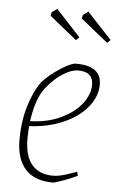

<svg xmlns="http://www.w3.org/2000/svg" viewBox="-50 -686 450 730"><g transform="rotate(5 175.5 -320.5)"><path d="M71 -197Q69 -167 69 -148Q69 -83 97 -50Q125 -17 178 -17Q201 -17 232 -27.5Q263 -38 268 -40L272 -25Q252 -15 219.5 -3Q187 9 180 9Q109 9 74 -30.5Q39 -70 39 -142Q39 -211 56.5 -270Q74 -329 102 -367Q130 -398 170 -423.5Q210 -449 228 -449Q325 -449 325 -378Q325 -332 292 -291.5Q259 -251 200.5 -225.5Q142 -200 71 -197ZM73 -216Q140 -218 191 -242.5Q242 -267 269 -302.5Q296 -338 296 -374Q296 -424 239 -424Q215 -424 187 -407Q149 -385 117 -343.5Q85 -302 73 -216ZM116 -622 119 -636 139 -650 232 -550 220 -538ZM235 -622 238 -636 258 -650 351 -550 339 -538Z"/></g></svg>

Font: Grenze Thin
Style: Italic
Weight: 250
Italic angle: -10°
Designer: Renata Polastri
Foundry: Omnibus-Type
Version: Version 1.002; ttfautohint (v1.8)